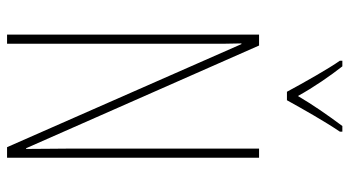

<svg xmlns="http://www.w3.org/2000/svg" viewBox="-243 -747 990 544"><g transform="rotate(90 252.0 -475.0)"><path d="M240 -793H264C290 -840 324 -900 353 -943V-950H337C303 -904 278 -868 252 -824C228 -868 194 -917 168 -950H152V-943C174 -912 213 -843 240 -793ZM427 0V-714H401V-181C401 -152 402 -99 402 -54H400L109 -714H78V0H104V-548C104 -604 104 -637 103 -664H105L397 0Z"/></g></svg>

Font: Noto Sans Ethiopic ExtraCondensed Thin
Style: Regular
Weight: 100
Width: 2
Designer: Monotype Design Team
Foundry: Monotype Imaging Inc.
Version: Version 2.102